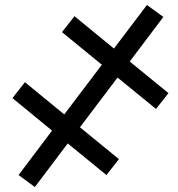

<svg xmlns="http://www.w3.org/2000/svg" viewBox="-20 -743 713 771"><path d="M437.5 -548 570 -723 636 -675 501 -496 656.5 -369 606.5 -305.5 452 -431.5 301 -232 457.5 -104 407.5 -40 252 -167 120 8 54.5 -40 189 -218.5 30 -349 80 -413 238 -283.5 389 -483 229 -614 279 -678Z"/></svg>

Font: Lato
Style: Italic
Weight: 400
Italic angle: -7°
Designer: Lukasz Dziedzic
Foundry: tyPoland Lukasz Dziedzic
Version: Version 2.007; 2014-02-27